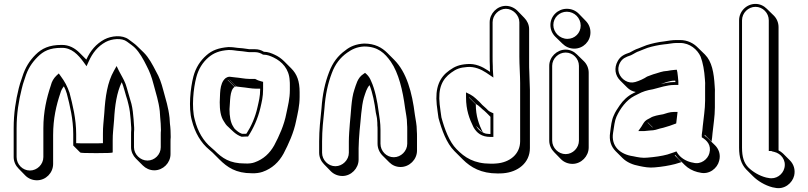

<svg xmlns="http://www.w3.org/2000/svg" viewBox="-20 -787 4138 983"><path d="M252 52V-96C252 -179 268 -248 289 -310C293 -325 299 -335 307 -345C313 -334 318 -322 322 -308C338 -246 355 -177 355 -100V-42L391 -6C393 -4 420 -3 473 -3C529 -3 557 -4 557 -7V-67C557 -108 560 -117 564 -172C568 -248 578 -313 603 -366C613 -346 624 -297 632 -275L638 -251C644 -228 647 -201 649 -175L651 -145C652 -137 652 -130 652 -124C651 -115 651 -106 651 -97V-33C651 -11 661 10 676 25L711 60C726 75 747 85 770 85C815 85 853 47 853 2V-62C853 -69 853 -76 854 -85C854 -107 853 -133 850 -154L848 -184C842 -239 829 -276 816 -325C806 -363 796 -392 779 -421C761 -456 742 -492 717 -517L681 -552C670 -563 653 -574 639 -585C606 -610 550 -604 514 -585C472 -562 443 -528 422 -482L388 -516C364 -540 334 -558 294 -557C232 -557 194 -539 162 -507C131 -476 109 -441 94 -393L89 -378C85 -368 81 -354 76 -335C61 -274 50 -208 50 -131V17C50 40 60 61 75 76L110 112C125 127 146 136 169 136C215 136 252 98 252 52ZM667 -123V-124C667 -130 667 -138 666 -146L664 -176C662 -202 659 -231 653 -255L646 -279C641 -293 630 -338 623 -357C613 -383 600 -402 589 -424L577 -449L563 -424C530 -366 519 -292 514 -208C510 -154 507 -144 507 -102V-54C494 -53 471 -53 438 -53C405 -53 382 -53 370 -54V-100C370 -179 352 -250 336 -312C324 -346 312 -369 291 -397L281 -411L268 -399C255 -386 245 -370 240 -349C219 -286 202 -216 202 -131V17C202 55 170 86 133 86C96 86 65 55 65 17V-131C65 -206 76 -271 91 -331C96 -350 99 -364 103 -373L108 -388C122 -434 143 -466 173 -496C202 -525 234 -542 294 -542C346 -544 380 -507 408 -469L423 -448L434 -472C454 -517 481 -550 521 -572C553 -589 604 -594 630 -574C645 -563 662 -551 671 -542C694 -519 714 -484 731 -449C746 -420 756 -395 766 -356C779 -306 792 -270 798 -218L800 -188C802 -168 804 -142 804 -121C803 -111 803 -104 803 -97V-33C803 4 772 35 735 35C698 35 666 3 666 -33V-97C666 -105 666 -114 667 -123Z M1149 -546C1100 -542 1066 -530 1037 -504C1006 -477 982 -441 970 -395C955 -337 944 -236 962 -171C978 -108 1008 -56 1052 -20L1068 -6L1103 29C1144 70 1188 100 1269 100C1290 101 1309 98 1324 93C1373 76 1408 43 1432 -1C1457 -49 1484 -107 1496 -168C1504 -206 1514 -245 1514 -291V-315C1514 -371 1501 -407 1471 -437L1435 -473C1421 -487 1404 -499 1386 -507C1371 -514 1352 -522 1331 -522C1317 -531 1302 -535 1286 -535H1256C1255 -535 1253 -535 1250 -536C1233 -539 1213 -541 1196 -542C1180 -544 1171 -546 1149 -546ZM1182 -127C1179 -131 1176 -135 1174 -139C1160 -160 1155 -193 1155 -228C1159 -266 1155 -325 1181 -342L1146 -377C1146 -378 1146 -378 1147 -378L1182 -343C1185 -344 1187 -344 1190 -344L1155 -379H1156L1191 -344C1198 -343 1206 -342 1216 -341C1240 -339 1267 -333 1291 -333H1312V-330C1312 -293 1305 -268 1298 -237C1287 -187 1266 -140 1242 -103H1241C1240 -102 1240 -102 1239 -102H1219C1204 -107 1193 -117 1182 -127ZM1135 -387C1101 -359 1108 -297 1105 -264V-263C1105 -226 1109 -191 1126 -166C1132 -156 1138 -146 1149 -137C1167 -121 1185 -98 1217 -87H1219L1242 -88H1250C1277 -129 1300 -179 1313 -234C1320 -265 1327 -291 1327 -330V-368L1316 -371C1305 -374 1296 -377 1286 -383H1256C1234 -383 1208 -389 1182 -391C1171 -392 1164 -393 1157 -394H1155C1146 -394 1140 -390 1135 -387ZM1327 -507H1331C1348 -507 1365 -500 1380 -493C1424 -472 1460 -434 1463 -375C1464 -367 1464 -359 1464 -350V-326C1464 -282 1454 -245 1446 -206C1435 -147 1409 -90 1384 -43C1361 -2 1329 28 1284 44C1271 49 1254 51 1234 50C1156 50 1118 23 1078 -17L1062 -31C1021 -65 992 -114 977 -175C960 -236 970 -335 985 -391C996 -434 1018 -468 1047 -493C1074 -516 1104 -528 1150 -531C1172 -531 1178 -529 1195 -527C1212 -526 1233 -523 1247 -521C1252 -520 1252 -520 1256 -520H1286C1301 -520 1315 -515 1327 -507Z M1733 114C1778 114 1816 75 1816 30V-28C1816 -54 1819 -92 1821 -117C1827 -169 1830 -243 1843 -287C1851 -311 1857 -335 1872 -351C1888 -311 1898 -259 1904 -211C1907 -195 1911 -183 1911 -169C1912 -163 1912 -155 1912 -146C1913 -137 1913 -130 1913 -123V-51C1913 -28 1923 -6 1938 9L1973 44C1988 59 2008 68 2031 68C2076 68 2115 30 2115 -16V-88C2115 -97 2115 -106 2114 -117C2114 -151 2108 -170 2104 -200C2090 -314 2062 -417 1998 -481L1963 -516C1935 -544 1899 -564 1844 -564C1804 -562 1772 -549 1748 -529C1710 -502 1683 -466 1665 -418C1644 -364 1631 -305 1626 -232C1620 -175 1614 -122 1614 -63V-5C1614 18 1624 39 1639 54L1674 90C1689 105 1710 114 1733 114ZM2065 -123V-51C2065 -14 2033 18 1996 18C1959 18 1928 -13 1928 -51V-123C1928 -156 1923 -188 1919 -213C1912 -268 1900 -329 1880 -372C1874 -387 1867 -397 1858 -406L1849 -414L1839 -407C1810 -388 1803 -353 1794 -327C1778 -281 1777 -205 1771 -153C1769 -127 1766 -90 1766 -63V-5C1766 32 1734 64 1697 64C1660 64 1629 32 1629 -5V-63C1629 -121 1635 -173 1641 -231C1646 -303 1659 -360 1679 -413C1696 -459 1722 -492 1757 -517C1781 -534 1806 -547 1844 -549C1915 -549 1950 -515 1981 -471C2021 -413 2042 -325 2054 -233C2058 -202 2064 -184 2064 -152C2065 -142 2065 -131 2065 -123Z M2690 -418C2689 -434 2689 -449 2689 -462V-638C2689 -660 2679 -681 2664 -696L2629 -732C2614 -747 2592 -757 2570 -757C2525 -757 2487 -718 2487 -673V-497C2487 -482 2487 -465 2488 -448C2488 -438 2488 -428 2489 -419L2477 -427C2450 -445 2414 -463 2371 -459C2331 -456 2309 -447 2281 -427C2230 -391 2207 -338 2216 -251C2220 -224 2221 -206 2225 -183C2242 -121 2266 -54 2306 -14L2313 -7L2349 29C2391 71 2444 101 2527 101C2538 101 2548 101 2557 100C2630 94 2693 48 2693 -29V-327C2693 -356 2690 -387 2690 -418ZM2451 -109C2436 -117 2425 -128 2417 -143ZM2452 -109C2432 -150 2416 -192 2416 -253L2381 -288V-290L2416 -255C2433 -246 2446 -230 2460 -219L2452 -227C2466 -215 2478 -202 2491 -189V-101C2486 -101 2480 -101 2475 -102C2466 -102 2458 -106 2452 -109ZM2643 -362V-64C2643 3 2589 45 2521 50C2512 51 2502 51 2492 51C2408 51 2359 20 2317 -24C2281 -60 2256 -126 2240 -186C2236 -208 2235 -226 2231 -253C2222 -336 2244 -382 2290 -415C2316 -434 2334 -441 2372 -444C2410 -447 2443 -432 2469 -415L2506 -390L2504 -420C2503 -429 2503 -438 2503 -448C2502 -466 2502 -482 2502 -497V-673C2502 -710 2534 -742 2570 -742C2606 -742 2639 -709 2639 -673V-497C2639 -454 2643 -401 2643 -362ZM2497 -211C2491 -214 2484 -217 2480 -221L2469 -232C2461 -239 2453 -246 2449 -250L2435 -265C2423 -275 2409 -292 2388 -303L2366 -314V-290V-288C2366 -224 2383 -179 2404 -136C2421 -106 2446 -86 2491 -86H2506V-207Z M2798 -659C2798 -636 2807 -615 2823 -599L2859 -564C2875 -548 2896 -538 2920 -538C2966 -538 3003 -575 3003 -621C3003 -645 2994 -665 2978 -681L2943 -717C2927 -733 2906 -742 2882 -742C2836 -742 2798 -705 2798 -659ZM2792 -450V-67C2792 -44 2802 -23 2817 -8L2852 28C2867 43 2888 52 2911 52C2956 52 2994 13 2994 -32V-415C2994 -437 2985 -458 2970 -473L2934 -508C2919 -523 2899 -533 2876 -533C2831 -533 2792 -495 2792 -450ZM2807 -450C2807 -487 2839 -518 2876 -518C2913 -518 2944 -487 2944 -450V-67C2944 -30 2913 2 2876 2C2839 2 2807 -30 2807 -67ZM2813 -659C2813 -697 2844 -727 2882 -727C2921 -727 2953 -695 2953 -656C2953 -618 2923 -588 2885 -588C2846 -588 2813 -621 2813 -659Z M3320 -135 3296 -159C3296 -160 3296 -160 3297 -160L3322 -135ZM3235 -316 3221 -309C3194 -296 3170 -273 3153 -248C3141 -230 3130 -215 3122 -195C3111 -172 3108 -141 3104 -110C3097 -68 3109 -36 3132 -13L3167 22C3189 44 3220 57 3254 63C3277 68 3305 73 3332 70C3369 67 3405 61 3436 53L3469 43L3434 8C3435 8 3437 8 3438 7C3442 12 3446 18 3451 23L3486 58C3503 75 3527 88 3551 94L3561 96C3611 110 3653 74 3662 36C3671 3 3659 -25 3641 -43L3605 -78C3600 -83 3594 -88 3588 -92V-97L3623 -62C3624 -69 3625 -76 3626 -84L3628 -105C3632 -146 3640 -191 3640 -237V-310C3641 -322 3640 -334 3639 -347C3635 -415 3625 -472 3589 -508L3553 -543C3531 -566 3499 -582 3462 -582H3443C3422 -582 3398 -578 3380 -575C3350 -572 3316 -564 3291 -556C3276 -551 3262 -544 3248 -539C3232 -534 3219 -526 3204 -518C3177 -509 3157 -500 3143 -475C3122 -438 3130 -400 3155 -375L3191 -339C3203 -327 3218 -319 3235 -316ZM3363 -356C3382 -363 3408 -374 3433 -374H3437C3437 -372 3438 -371 3438 -369V-367H3432C3408 -367 3385 -362 3363 -356ZM3432 -429C3417 -428 3410 -426 3397 -424C3371 -423 3351 -414 3336 -410C3320 -406 3308 -400 3293 -395C3277 -384 3253 -373 3232 -367C3214 -362 3196 -365 3181 -374C3151 -392 3134 -430 3155 -467C3167 -488 3183 -495 3210 -504C3227 -512 3238 -521 3252 -525C3269 -531 3282 -538 3295 -542C3320 -550 3353 -557 3381 -560C3399 -561 3424 -567 3443 -567H3462C3512 -567 3551 -533 3567 -497C3579 -465 3586 -426 3589 -381C3590 -368 3591 -356 3590 -345V-272C3590 -228 3582 -182 3578 -141L3576 -120C3575 -112 3574 -105 3573 -98V-84C3599 -69 3623 -44 3612 -3C3604 28 3569 57 3529 46L3519 44C3490 37 3464 20 3450 -1L3443 -12L3433 -8L3397 4C3368 12 3332 17 3295 20C3270 23 3245 18 3222 13C3156 4 3107 -38 3119 -108C3124 -140 3127 -169 3136 -189C3155 -231 3187 -275 3228 -296L3246 -305C3270 -318 3292 -325 3323 -330C3359 -339 3395 -352 3432 -352H3453V-370C3451 -387 3451 -401 3448 -417L3445 -430ZM3283 -167C3274 -158 3269 -146 3264 -139L3248 -116H3279C3289 -117 3301 -118 3309 -119C3329 -119 3347 -125 3359 -129L3376 -133C3397 -139 3420 -146 3442 -155C3444 -168 3445 -184 3447 -197L3449 -214H3432C3407 -214 3390 -206 3375 -202C3353 -198 3325 -194 3309 -183L3292 -174Z M3764 -683V-31C3764 19 3775 53 3800 80L3835 115C3859 139 3896 162 3935 172L3946 174C3996 186 4037 150 4046 112C4053 81 4043 53 4024 34L3989 -1C3982 -8 3974 -13 3966 -17V-648C3966 -671 3957 -692 3942 -707L3906 -742C3891 -757 3871 -767 3848 -767C3802 -767 3764 -729 3764 -683ZM3779 -683C3779 -721 3811 -752 3848 -752C3885 -752 3916 -721 3916 -683V-14H3929C3932 -12 3930 -13 3933 -12L3945 -9C3978 -1 4006 32 3996 73C3988 106 3954 133 3914 124L3903 122C3867 113 3833 92 3811 70C3789 47 3779 17 3779 -31Z"/></svg>

Font: Blanket
Style: Poster
Weight: 900
Foundry: Cannot Into Space Fonts
Version: Version 0.9